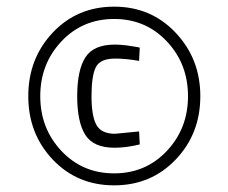

<svg xmlns="http://www.w3.org/2000/svg" viewBox="-20 -723 686 577"><path d="M582 -434Q582 -321 508 -243.5Q434 -166 323 -166Q212 -166 138.5 -243.5Q65 -321 65 -434Q65 -547 138.5 -625Q212 -703 323 -703Q434 -703 508 -624.5Q582 -546 582 -434ZM164.5 -598.5Q101 -531 101 -434Q101 -337 164.5 -269.5Q228 -202 323 -202Q418 -202 481.5 -269.5Q545 -337 545 -434Q545 -531 481.5 -598.5Q418 -666 323 -666Q228 -666 164.5 -598.5ZM398 -328 400 -289Q359 -279 324 -279Q261 -279 236.5 -317.5Q212 -356 212 -434Q212 -512 236.5 -550.5Q261 -589 325 -589Q342 -589 361 -586.5Q380 -584 390 -582L400 -580L398 -540Q358 -547 326 -547Q281 -547 268 -521Q255 -495 255 -434Q255 -375 269.5 -348Q284 -321 326 -321Z"/></svg>

Font: TitilliumText
Style: Light
Weight: 300
Designer: Accademia di Belle Arti di Urbino and others
Foundry: Accademia di Belle Arti di Urbino and others.
Version: Version 60.001